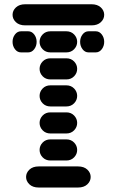

<svg xmlns="http://www.w3.org/2000/svg" viewBox="-20 -881 540 888"><path d="M159.2 -13.7H340.8Q368.2 -13.7 383.8 -28.3Q399.4 -43 399.4 -62.5Q399.4 -82 383.8 -96.7Q368.2 -111.3 340.8 -111.3H159.2Q131.8 -111.3 116.2 -96.7Q100.6 -82 100.6 -62.5Q100.6 -43 116.2 -28.3Q131.8 -13.7 159.2 -13.7ZM212.9 -138.7H287.1Q308.6 -138.7 322.8 -153.3Q336.9 -168 336.9 -187.5Q336.9 -207 322.8 -221.7Q308.6 -236.3 287.1 -236.3H212.9Q191.4 -236.3 177.2 -221.7Q163.1 -207 163.1 -187.5Q163.1 -168 177.2 -153.3Q191.4 -138.7 212.9 -138.7ZM212.9 -263.7H287.1Q308.6 -263.7 322.8 -278.3Q336.9 -293 336.9 -312.5Q336.9 -332 322.8 -346.7Q308.6 -361.3 287.1 -361.3H212.9Q191.4 -361.3 177.2 -346.7Q163.1 -332 163.1 -312.5Q163.1 -293 177.2 -278.3Q191.4 -263.7 212.9 -263.7ZM212.9 -388.7H287.1Q308.6 -388.7 322.8 -403.3Q336.9 -418 336.9 -437.5Q336.9 -457 322.8 -471.7Q308.6 -486.3 287.1 -486.3H212.9Q191.4 -486.3 177.2 -471.7Q163.1 -457 163.1 -437.5Q163.1 -418 177.2 -403.3Q191.4 -388.7 212.9 -388.7ZM212.9 -513.7H287.1Q308.6 -513.7 322.8 -528.3Q336.9 -543 336.9 -562.5Q336.9 -582 322.8 -596.7Q308.6 -611.3 287.1 -611.3H212.9Q191.4 -611.3 177.2 -596.7Q163.1 -582 163.1 -562.5Q163.1 -543 177.2 -528.3Q191.4 -513.7 212.9 -513.7ZM77.1 -638.7H110.4Q127 -638.7 138.2 -653.3Q149.4 -668 149.4 -687.5Q149.4 -707 138.2 -721.7Q127 -736.3 110.4 -736.3H77.1Q60.5 -736.3 49.3 -721.7Q38.1 -707 38.1 -687.5Q38.1 -668 49.3 -653.3Q60.5 -638.7 77.1 -638.7ZM212.9 -638.7H287.1Q308.6 -638.7 322.8 -653.3Q336.9 -668 336.9 -687.5Q336.9 -707 322.8 -721.7Q308.6 -736.3 287.1 -736.3H212.9Q191.4 -736.3 177.2 -721.7Q163.1 -707 163.1 -687.5Q163.1 -668 177.2 -653.3Q191.4 -638.7 212.9 -638.7ZM389.6 -638.7H422.9Q439.5 -638.7 450.7 -653.3Q461.9 -668 461.9 -687.5Q461.9 -707 450.7 -721.7Q439.5 -736.3 422.9 -736.3H389.6Q373 -736.3 361.8 -721.7Q350.6 -707 350.6 -687.5Q350.6 -668 361.8 -653.3Q373 -638.7 389.6 -638.7ZM96.7 -763.7H403.3Q430.7 -763.7 446.3 -778.3Q461.9 -793 461.9 -812.5Q461.9 -832 446.3 -846.7Q430.7 -861.3 403.3 -861.3H96.7Q69.3 -861.3 53.7 -846.7Q38.1 -832 38.1 -812.5Q38.1 -793 53.7 -778.3Q69.3 -763.7 96.7 -763.7Z"/></svg>

Font: Workbench
Style: Regular
Weight: 400
Designer: Jens Kutilek
Foundry: Jens Kutilek
Version: Version 2.001